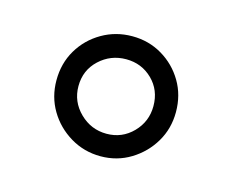

<svg xmlns="http://www.w3.org/2000/svg" viewBox="-50 -866 449 371"><g transform="rotate(15 175.0 -680.0)"><path d="M175 -560Q142 -560 114.5 -576.5Q87 -593 71 -620Q55 -647 55 -680Q55 -714 71 -741Q87 -768 114.5 -784Q142 -800 175 -800Q208 -800 235 -784Q262 -768 278 -741Q294 -714 294 -680Q294 -647 278 -620Q262 -593 235 -576.5Q208 -560 175 -560ZM175 -605Q206 -605 227.5 -627Q249 -649 249 -680Q249 -712 227.5 -733Q206 -754 175 -754Q144 -754 121.5 -733Q99 -712 99 -680Q99 -649 121.5 -627Q144 -605 175 -605Z"/></g></svg>

Font: Kurewa Gothic CJK TC Regular
Style: Regular
Weight: 400
Designer: Max Yao
Foundry: Max-Everyday
Version: Version 1.071; ttfautohint (v1.8.3)